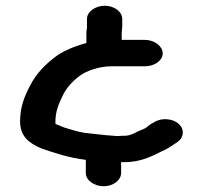

<svg xmlns="http://www.w3.org/2000/svg" viewBox="-20 -608 707 669"><path d="M485 -469H404V-494C404 -501 406 -509 406 -517V-542C406 -567 378 -588 345 -588C312 -588 283 -567 283 -542V-510C282 -505 281 -499 281 -494V-458C241 -448 194 -428 169 -407C135 -381 104 -348 85 -310C65 -272 50 -235 50 -185C50 -133 81 -109 124 -91C173 -74 217 -59 279 -51V-50H280C279 -49 279 -48 279 -47V-5C279 20 308 41 341 41C374 41 402 20 402 -5V-43H415C470 -43 510 -64 544 -81C565 -89 579 -101 595 -111C620 -126 625 -156 603 -176C583 -195 543 -199 517 -182C506 -177 499 -171 490 -164C490 -162 463 -151 460 -150C450 -144 432 -135 415 -135C408 -135 401 -135 392 -134C387 -134 382 -134 375 -135L349 -137C324 -140 299 -142 276 -145C248 -149 227 -157 203 -164L181 -173C176 -175 175 -175 173 -178V-182C173 -221 185 -247 200 -278C213 -304 235 -327 258 -344C281 -361 325 -377 368 -377H485C518 -377 547 -397 547 -422C547 -447 518 -469 485 -469Z"/></svg>

Font: Blanket
Style: Sik
Weight: 700
Foundry: Cannot Into Space Fonts
Version: Version 0.9